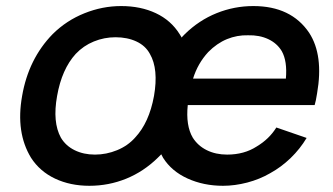

<svg xmlns="http://www.w3.org/2000/svg" viewBox="-20 -598 1098 634"><path d="M616.5 -143.5Q633.5 -116.5 663 -102Q692.5 -87.5 730 -87.5Q786.5 -87.5 828 -114.5Q869 -139 892.5 -177L992.5 -142.5Q971 -106.5 939.8 -76.2Q908.5 -46 872 -26Q837.5 -6 796.5 4.8Q755.5 15.5 716.5 15.5Q652.5 15.5 599.5 -8.5Q546.5 -32.5 518.5 -77Q512.5 -87.5 512.5 -88.5L501 -77Q454.5 -31.5 396.8 -8Q339 15.5 275 15.5Q212 15.5 161.8 -8.2Q111.5 -32 82.5 -77Q31.5 -160.5 53 -281Q74 -403.5 154 -485.5Q199.5 -530.5 258.8 -554.2Q318 -578 380 -578Q444.5 -578 494.5 -554.5Q544.5 -531 573 -485.5L580 -474Q580 -475 590.5 -485.5Q637 -531 695.2 -554.5Q753.5 -578 816.5 -578Q941.5 -578 1001 -489.5Q1049 -415.5 1027 -289.5Q1025 -276.5 1023 -267Q1021 -257.5 1019 -251H600Q593 -183.5 616.5 -143.5ZM667.5 -426Q633 -388.5 617.5 -338.5H924Q929 -396 910.5 -429Q895 -455 865.8 -468.8Q836.5 -482.5 799 -481.5Q763 -482.5 729.5 -468.8Q696 -455 667.5 -426ZM488.5 -281Q504 -370 475 -420Q460.5 -447 430.5 -461Q400.5 -475 361.5 -475Q324 -475 289.8 -461Q255.5 -447 230 -420Q184 -369.5 168.5 -281Q153 -194.5 181 -143.5Q197 -116.5 226.5 -102Q256 -87.5 293.5 -87.5Q331 -87.5 366.5 -102Q402 -116.5 426 -143.5Q472.5 -193 488.5 -281Z"/></svg>

Font: Russisch Sans SemiBold
Style: Italic
Weight: 600
Width: 4
Italic angle: -10°
Designer: Michael Sharanda (font) & Cristiano Sobral (main changes)
Foundry: Michael Sharanda
Version: Version 2.00;September 8, 2020;FontCreator 13.0.0.2681 64-bi